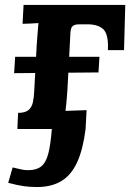

<svg xmlns="http://www.w3.org/2000/svg" viewBox="-20 -520 525 774"><path d="M129 234Q101 234 76 230.5Q51 227 13 217L31 155Q50 159 63.5 162.5Q77 166 93 166Q127 166 146 151Q165 136 174.5 100Q184 64 189 0H325Q315 81 291.5 133Q268 185 228 209.5Q188 234 129 234ZM37 -225 41 -291H381L377 -228ZM50 0 53 -65Q81 -65 94.5 -76Q108 -87 112.5 -107.5Q117 -128 118 -154L128 -339Q129 -353 131 -379Q133 -405 135 -427Q119 -426 100.5 -425Q82 -424 71 -424L75 -500H485L480 -318H415Q418 -381 397 -401.5Q376 -422 332 -422H300Q287 -422 279 -418.5Q271 -415 268 -408Q265 -401 264 -390L252 -161Q251 -147 249 -121.5Q247 -96 244 -73L329 -76L325 0Z"/></svg>

Font: Lora
Style: Bold Italic
Weight: 700
Italic angle: -3°
Designer: Olga Karpushina, Alexei Vanyashin (Cyrillic)
Foundry: Cyreal
Version: Version 3.004